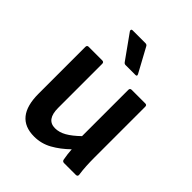

<svg xmlns="http://www.w3.org/2000/svg" viewBox="-201 -820 948 948"><g transform="rotate(45 273.0 -345.5)"><path d="M198 12Q64 12 64 -153V-480Q64 -492 75 -492H170Q182 -492 182 -480V-172Q182 -90 242 -90Q271 -90 300 -106.5Q329 -123 364 -157V-480Q364 -492 376 -492H471Q482 -492 482 -480V-125Q482 -96 483.5 -67.5Q485 -39 489 -12Q490 0 477 0H396Q384 0 382 -11Q376 -42 374 -75Q334 -36 291 -12Q248 12 198 12ZM268 -557Q260 -557 255 -564L165 -690Q162 -694 163.5 -698.5Q165 -703 171 -703H261Q271 -703 275 -694L343 -569Q349 -557 337 -557Z"/></g></svg>

Font: Sofia Sans
Style: Bold
Weight: 700
Designer: Botio Nikoltchev, Ani Petrova
Foundry: lettersoup
Version: Version 4.100; ttfautohint (v1.8.4.7-5d5b)